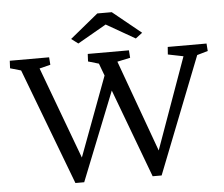

<svg xmlns="http://www.w3.org/2000/svg" viewBox="-59 -973 1217 1045"><g transform="rotate(-5 549.5 -450.5)"><path d="M733 4H782L1032 -632L1091 -649L1088 -690H876L873 -649L957 -632L778 -133L596 -634L667 -649L664 -690H439L437 -649L495 -632L520 -565L358 -131L171 -634L231 -649L228 -690H13L11 -649L70 -632L311 4H359L552 -480ZM356 -779 393 -751 550 -841 707 -751 744 -779 589 -905H510Z"/></g></svg>

Font: TPK Tissa Web Quiz
Style: Regular
Weight: 400
Designer: Jacques Le Bailly, Suppakit Chalermlarp | Katatrad Co.,Ltd.
Foundry: Jacques Le Bailly, Cadson Demak Co.,Ltd.
Version: Version 5.000;Glyphs 3.1.2 (3151)